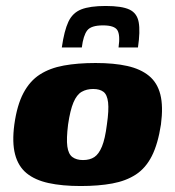

<svg xmlns="http://www.w3.org/2000/svg" viewBox="-20 -616 587 643"><path d="M250 7Q188 7 142.5 -3Q97 -13 69 -36Q41 -59 30.5 -99Q20 -139 28 -199Q37 -264 58.5 -304.5Q80 -345 113.5 -366.5Q147 -388 193.5 -396.5Q240 -405 300 -405Q362 -405 406.5 -395Q451 -385 479 -362Q507 -339 517 -299.5Q527 -260 519 -199Q509 -134 488.5 -93.5Q468 -53 435 -31.5Q402 -10 356 -1.5Q310 7 250 7ZM258 -80Q281 -80 296 -90Q311 -100 321.5 -125.5Q332 -151 338 -199Q345 -247 342 -273Q339 -299 326.5 -308.5Q314 -318 292 -318Q270 -318 253.5 -308.5Q237 -299 226 -273Q215 -247 208 -199Q202 -151 205.5 -125.5Q209 -100 222.5 -90Q236 -80 258 -80ZM334 -596Q388 -596 413.5 -584Q439 -572 444.5 -541.5Q450 -511 442 -457H377Q383 -499 373 -515Q363 -531 325 -531Q285 -531 272 -514Q259 -497 254 -457H187Q195 -513 209 -543Q223 -573 252 -584.5Q281 -596 334 -596Z"/></svg>

Font: Genos ExtraBold
Style: Italic
Weight: 800
Italic angle: -8°
Version: Version 1.010